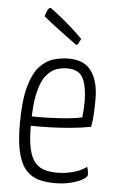

<svg xmlns="http://www.w3.org/2000/svg" viewBox="-52 -750 484 797"><g transform="rotate(5 189.5 -351.5)"><path d="M206 10Q171 10 140.5 2Q110 -6 87.5 -30Q65 -54 53 -100.5Q41 -147 41 -222Q41 -319 57 -377Q73 -435 99.5 -463.5Q126 -492 157.5 -501Q189 -510 220 -510Q286 -510 315.5 -467.5Q345 -425 345 -352Q345 -322 343.5 -291.5Q342 -261 337 -236Q295 -228 249 -224Q203 -220 162.5 -219Q122 -218 96.5 -218.5Q71 -219 71 -219V-258Q71 -258 95 -257.5Q119 -257 154.5 -258Q190 -259 228.5 -262Q267 -265 297 -272Q299 -291 300 -308Q301 -325 301 -341Q300 -403 283 -436Q266 -469 217 -469Q195 -469 172.5 -461.5Q150 -454 130 -429.5Q110 -405 98.5 -355.5Q87 -306 87 -221Q87 -159 95.5 -122Q104 -85 121 -66Q138 -47 161 -40.5Q184 -34 212 -34Q247 -34 279.5 -43Q312 -52 335 -69Q338 -61 339.5 -52Q341 -43 341 -37Q341 -27 322 -16Q303 -5 272.5 2.5Q242 10 206 10ZM246 -569Q224 -585 200 -602.5Q176 -620 155.5 -636Q135 -652 121 -663Q107 -674 105 -676Q106 -683 112 -698Q118 -713 127 -713Q128 -713 141 -703Q154 -693 174.5 -676.5Q195 -660 218.5 -639Q242 -618 264 -596Q264 -596 261 -589.5Q258 -583 254 -576Q250 -569 246 -569Z"/></g></svg>

Font: Yanone Kaffeesatz Light
Style: Regular
Weight: 300
Designer: Yanone (Cyrillic: Daniel Pouzeot, Huerta Tipografica, and Cyreal)
Foundry: Yanone
Version: Version 2.003